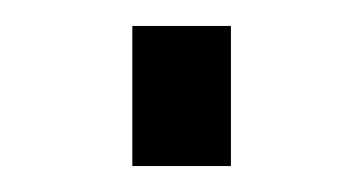

<svg xmlns="http://www.w3.org/2000/svg" viewBox="-20 -128 280 148"><path d="M82 -108H158V0H82Z"/></svg>

Font: Hanken Grotesk Light
Style: Regular
Weight: 300
Designer: Alfredo Marco Pradil
Foundry: Hanken Design Co.
Version: Version 3.014